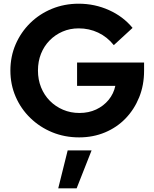

<svg xmlns="http://www.w3.org/2000/svg" viewBox="-20 -731 834 1037"><path d="M407.4 11Q329.3 11 262 -16.6Q194.7 -44.3 143.8 -93.8Q92.8 -143.3 64.5 -208.8Q36.1 -274.3 36.1 -350Q36.1 -425.7 64.3 -491.2Q92.6 -556.7 142.8 -606.2Q193 -655.7 260.3 -683.4Q327.6 -711 405 -711Q491.7 -711 568.7 -676.4Q645.7 -641.7 696 -580.3L594.7 -487.2Q559 -531.8 510.2 -554.8Q461.4 -577.8 405 -577.8Q357.9 -577.8 317.8 -560.4Q277.8 -543.1 247.9 -512.5Q217.9 -481.9 201.4 -440.5Q185 -399.1 185 -350Q185 -301.2 201.8 -259.2Q218.7 -217.3 249.3 -186.4Q279.9 -155.5 320.7 -138.2Q361.5 -120.8 409.3 -120.8Q458.8 -120.8 499.2 -139.6Q539.5 -158.5 566.8 -191.7Q594 -225 602.9 -267.2H396.3V-393.2H758.2V-348.6Q758.2 -271.3 731.8 -205.8Q705.4 -140.3 658.4 -91.5Q611.3 -42.7 547.2 -15.9Q483 11 407.4 11ZM294.5 286.2 345.5 81.4H474.6L393.9 286.2Z"/></svg>

Font: Red Hat Display VF
Style: Regular
Weight: 300
Designer: Pentagram, MCKL
Foundry: Pentagram, MCKL
Version: Version 1.023